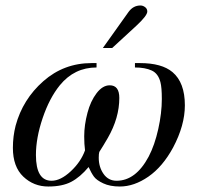

<svg xmlns="http://www.w3.org/2000/svg" viewBox="-20 -669 726 700"><path d="M355 -494 449 -626Q466 -649 492 -649Q501 -649 509 -643Q517 -637 517 -627Q517 -612 477 -575L389 -494ZM472 -439H490Q570 -439 609 -406Q654 -368 654 -285Q654 -212 611 -131Q573 -61 521 -25Q469 11 417 11Q381 11 356.5 -0.5Q332 -12 322.5 -25Q313 -38 303 -60Q272 -23 239.5 -6Q207 11 156 11Q103 11 65 -25Q27 -61 27 -130Q27 -172 37 -211Q63 -307 138 -373Q213 -439 314 -439H332V-423Q251 -423 198 -358Q160 -311 135.5 -238.5Q111 -166 111 -104Q111 -10 168 -10Q201 -10 238 -44.5Q275 -79 290 -121Q287 -143 287 -172Q287 -213 299 -258Q310 -300 332 -329Q354 -358 380 -358Q415 -358 415 -312Q415 -239 373 -166Q355 -135 342 -115Q340 -108 340 -94Q340 -60 357.5 -35Q375 -10 405 -10Q475 -10 522 -98Q544 -140 557 -198.5Q570 -257 570 -308Q570 -350 565 -369Q557 -401 533 -412Q509 -423 472 -423Z"/></svg>

Font: STIX
Style: Italic
Weight: 400
Italic angle: -16.33°
Designer: MicroPress Inc., with final additions and corrections provided by Coen Hoffman, Elsevier (retired)
Version: Version 1.1.1